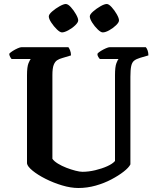

<svg xmlns="http://www.w3.org/2000/svg" viewBox="-20 -940 779 960"><path d="M372 0Q334 0 290.5 -13Q247 -26 207.5 -46Q168 -66 142.5 -87Q117 -108 115 -123V-564Q115 -606 122.5 -624Q130 -642 134 -645H38Q35 -648 31 -655Q27 -662 26 -671Q32 -678 44 -685.5Q56 -693 68.5 -698.5Q81 -704 87 -704H322Q326 -699 330.5 -688Q335 -677 335 -663L292 -650Q277 -646 266 -639Q255 -632 248.5 -615.5Q242 -599 242 -564V-146Q250 -134 269.5 -122Q289 -110 312.5 -101Q336 -92 357.5 -86.5Q379 -81 392 -81Q423 -81 456.5 -89Q490 -97 516.5 -109Q543 -121 555 -135V-564Q555 -606 562 -624Q569 -642 573 -645H479Q476 -648 471.5 -655Q467 -662 467 -671Q472 -678 484.5 -685.5Q497 -693 509.5 -698.5Q522 -704 528 -704H709Q714 -699 718 -688Q722 -677 722 -663L681 -651Q661 -645 650.5 -636.5Q640 -628 636 -609.5Q632 -591 632 -556V-118Q624 -102 598.5 -82Q573 -62 537 -43Q501 -24 458.5 -12Q416 0 372 0ZM494 -778Q484 -778 468.5 -793Q453 -808 441 -827Q429 -846 429 -858Q429 -868 445.5 -882.5Q462 -897 482 -908.5Q502 -920 514 -920Q524 -920 538.5 -904Q553 -888 564 -868.5Q575 -849 575 -838Q575 -828 560 -813.5Q545 -799 526 -788.5Q507 -778 494 -778ZM290 -778Q280 -778 264.5 -793Q249 -808 236.5 -827Q224 -846 224 -858Q224 -868 240.5 -882.5Q257 -897 277.5 -908.5Q298 -920 309 -920Q320 -920 334.5 -904Q349 -888 360 -868.5Q371 -849 371 -838Q371 -828 356 -813.5Q341 -799 321.5 -788.5Q302 -778 290 -778Z"/></svg>

Font: Texturina 72pt
Style: Bold
Weight: 700
Designer: Guillermo Torres Carreño
Foundry: Omnibus-Type
Version: Version 1.002; ttfautohint (v1.8.3)